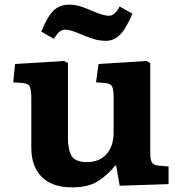

<svg xmlns="http://www.w3.org/2000/svg" viewBox="-20 -794 783 828"><path d="M291 14Q205 14 160 -31Q115 -76 115 -158V-374Q115 -406 108.5 -420Q102 -434 78 -436L37 -439L45 -518L257 -531L273 -522V-199Q273 -148 289 -121.5Q305 -95 355 -95Q409 -95 439.5 -129.5Q470 -164 470 -222V-374Q470 -408 463.5 -421Q457 -434 433 -436L394 -439L405 -518L612 -531L628 -522V-135Q628 -106 635 -94Q642 -82 662 -80L707 -76V0L496 7L481 -80H477Q443 -38 401.5 -12Q360 14 291 14ZM437 -618Q411 -618 388.5 -624.5Q366 -631 342 -641Q313 -653 294.5 -659.5Q276 -666 262 -666Q247 -666 236 -657Q225 -648 213 -626L158 -658Q186 -726 212.5 -750Q239 -774 278 -774Q303 -774 325.5 -767Q348 -760 373 -749Q398 -738 417.5 -732Q437 -726 450 -726Q475 -726 496 -766L551 -735Q523 -669 497 -643.5Q471 -618 437 -618Z"/></svg>

Font: Literata 7pt
Style: Bold
Weight: 700
Designer: Latin by Veronika Burian and Jose Scaglione. Greek by Irene Vlachou. Cyrillic by Vera Evstafieva.
Foundry: TypeTogether
Version: Version 3.002